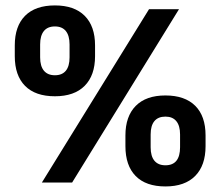

<svg xmlns="http://www.w3.org/2000/svg" viewBox="-20 -673 813 708"><path d="M134.5 0 529.5 -639H640L246 0ZM590 14.5Q518 14.5 480.2 -24Q442.5 -62.5 442.5 -134V-173.5Q442.5 -244 480.5 -282.5Q518.5 -321 590 -321Q661.5 -321 699.8 -283Q738 -245 738 -173.5V-134Q738 -63 699.8 -24.2Q661.5 14.5 590 14.5ZM590 -63.5Q617 -63.5 630.5 -80.2Q644 -97 644 -130V-177Q644 -209.5 630.2 -226.2Q616.5 -243 590 -243Q563 -243 549.2 -226.2Q535.5 -209.5 535.5 -177V-130Q535.5 -97 549.5 -80.2Q563.5 -63.5 590 -63.5ZM182.5 -318Q110.5 -318 72.5 -356.2Q34.5 -394.5 34.5 -466V-505.5Q34.5 -576.5 72.5 -614.8Q110.5 -653 182.5 -653Q254 -653 292.2 -614.8Q330.5 -576.5 330.5 -505.5V-466Q330.5 -395 292.2 -356.5Q254 -318 182.5 -318ZM182.5 -395.5Q209 -395.5 222.8 -412.2Q236.5 -429 236.5 -461.5V-509Q236.5 -541.5 222.8 -558.5Q209 -575.5 182.5 -575.5Q155.5 -575.5 141.8 -558.5Q128 -541.5 128 -509V-461.5Q128 -429 142 -412.2Q156 -395.5 182.5 -395.5Z"/></svg>

Font: Anek Odia Medium SemiBold
Style: Regular
Weight: 600
Version: Version 1.003